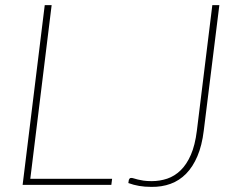

<svg xmlns="http://www.w3.org/2000/svg" viewBox="-20 -723 926 751"><path d="M418.5 -23.5 415.5 0H68.5L155 -703H182L98.5 -23.5ZM777 -212Q770 -154 752.2 -112.2Q734.5 -70.5 708 -43.5Q681.5 -16.5 647.2 -4Q613 8.5 572.5 8Q545.5 8 524 4.2Q502.5 0.5 482 -7L484 -19.5Q485 -22 486.8 -24.5Q488.5 -27 493.5 -27Q498 -27 504 -25Q510 -23 519 -20.8Q528 -18.5 541.2 -16.5Q554.5 -14.5 573.5 -14.5Q605 -14.5 634 -24.2Q663 -34 686.5 -56.8Q710 -79.5 726.5 -117.2Q743 -155 750 -211.5L810.5 -703H838Z"/></svg>

Font: Lato ExtraLight
Style: Italic
Weight: 275
Italic angle: -7°
Designer: Lukasz Dziedzic with Adam Twardoch and Botio Nikoltchev
Foundry: tyPoland Lukasz Dziedzic
Version: Version 2.015; 2015-08-06; http://www.latofonts.com/